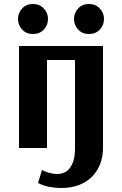

<svg xmlns="http://www.w3.org/2000/svg" viewBox="-20 -740 610 960"><path d="M495 0Q495 43 481 79.5Q467 116 440.5 143Q414 170 375 185Q336 200 285 200Q259 200 229.5 195Q200 190 170 175L190 110Q205 118 225.5 124Q246 130 265 130Q284 130 300.5 123Q317 116 329 100.5Q341 85 348 60.5Q355 36 355 0V-440H215V0H75V-510H495ZM500 -645Q500 -615 479.5 -592.5Q459 -570 425 -570Q391 -570 370.5 -592.5Q350 -615 350 -645Q350 -675 370.5 -697.5Q391 -720 425 -720Q458 -720 479 -697.5Q500 -675 500 -645ZM220 -645Q220 -615 199.5 -592.5Q179 -570 145 -570Q111 -570 90.5 -592.5Q70 -615 70 -645Q70 -675 90.5 -697.5Q111 -720 145 -720Q178 -720 199 -697.5Q220 -675 220 -645Z"/></svg>

Font: Prosto One
Style: Regular
Weight: 400
Designer: Pavel Emelyanov and Jovanny lemonad
Foundry: Pavel Emelyanov and Jovanny Lemonad
Version: Version 1.001